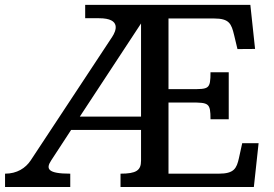

<svg xmlns="http://www.w3.org/2000/svg" viewBox="-31 -752 1103 772"><path d="M-10.7 0H251.5V-53.7C161.1 -53.7 152.3 -72.8 174.8 -106.9L254.9 -229.5H536.1V-106C536.1 -66.9 517.1 -53.7 453.6 -53.7V0H989.7L1008.8 -176.3H942.9L929.7 -116.2C920.4 -74.7 910.2 -53.7 848.6 -53.7H646.5V-339.8H737.8C808.6 -339.8 815.4 -337.4 815.4 -272.5H888.7V-461.4H815.4C815.4 -393.1 808.6 -393.6 737.8 -393.6H646.5V-677.7H829.6C891.1 -677.7 899.4 -656.7 910.6 -609.9L923.8 -554.7L994.6 -555.2L975.6 -732.4H311.5V-678.7H367.2C458 -678.7 435.5 -627 419.9 -603.5L92.3 -106.9C71.8 -76.2 37.6 -53.7 -10.7 -53.7ZM290 -283.2 536.1 -657.7V-283.2Z"/></svg>

Font: Arbutus Slab
Style: Regular
Weight: 400
Designer: Karolina Lach
Foundry: Karolina Lach
Version: Version 1.001